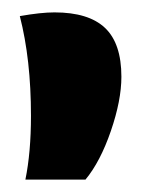

<svg xmlns="http://www.w3.org/2000/svg" viewBox="-20 -750 241 310"><path d="M30 -563Q30 -654 12 -724Q46 -730 68 -730Q123 -730 149.5 -705Q176 -680 176 -626Q176 -588 159 -538.5Q142 -489 118 -460H21Q30 -504 30 -563Z"/></svg>

Font: Sansita ExtraBold
Style: Regular
Weight: 800
Designer: Pablo Cosgaya
Foundry: Omnibus-Type
Version: Version 1.006